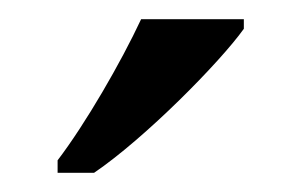

<svg xmlns="http://www.w3.org/2000/svg" viewBox="-20 -786 314 200"><path d="M40 -619V-606H78C131 -642 209 -721 234 -756V-766H127C106 -721 69 -657 40 -619Z"/></svg>

Font: Noto Fangsong KSS Rotated
Style: Regular
Weight: 400
Designer: LIU Zhao, ZHANG Congyu, Kushim JIANG
Foundry: Guyu Beijing Co. Ltd.
Version: Version 1.000;November 16, 2022;FontCreator 11.5.0.2427 64-b